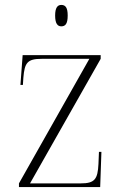

<svg xmlns="http://www.w3.org/2000/svg" viewBox="-20 -760 493 780"><path d="M229 -653C246 -653 255 -664 255 -697C255 -729 246 -740 229 -740C214 -740 204 -729 204 -697C204 -664 214 -653 229 -653ZM57 0H387L392 -143H382L380 -94C377 -32 365 -15 308 -15H102L389 -521V-536H72L63 -415H73L75 -445C80 -505 91 -521 149 -521H343L57 -15Z"/></svg>

Font: Noto Serif Display SemiCondensed ExtraLight
Style: Regular
Weight: 200
Width: 4
Designer: Monotype Design Team
Foundry: Monotype Imaging Inc.
Version: Version 2.009